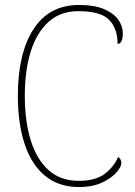

<svg xmlns="http://www.w3.org/2000/svg" viewBox="-20 -744 545 774"><path d="M298 10Q217 10 162 -35Q107 -80 79.5 -163Q52 -246 52 -358Q52 -529 115 -626.5Q178 -724 299 -724Q360 -724 399 -707.5Q438 -691 456.5 -665Q475 -639 475 -611Q475 -567 454 -567Q454 -629 420 -664Q386 -699 295 -699Q224 -699 176 -656Q128 -613 104 -536.5Q80 -460 80 -358Q80 -255 104 -178Q128 -101 176 -58Q224 -15 298 -15Q365 -15 402 -43Q439 -71 456 -111Q469 -104 469 -85Q469 -72 450 -49.5Q431 -27 392.5 -8.5Q354 10 298 10Z"/></svg>

Font: Noto Serif Bengali SemiCondensed Thin
Style: Regular
Weight: 100
Width: 4
Designer: Juan Bruce, Universal Thirst, Indian Type Foundry and the Monotype Design Team.
Foundry: Monotype Imaging Inc.
Version: Version 2.003; ttfautohint (v1.8.4.7-5d5b)